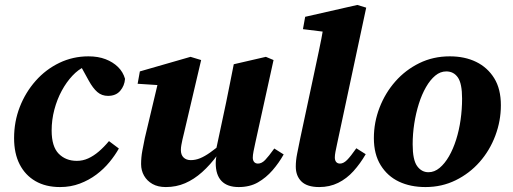

<svg xmlns="http://www.w3.org/2000/svg" viewBox="-20 -742 2076 777"><path d="M223 15Q165 15 123.5 -9Q82 -33 59.5 -77Q37 -121 37 -183Q37 -250 60 -309Q83 -368 124 -414.5Q165 -461 220 -487.5Q275 -514 338 -514Q377 -514 407 -502.5Q437 -491 457.5 -471Q478 -451 486 -423Q484 -395 466.5 -374.5Q449 -354 417 -354Q392 -354 374 -369.5Q356 -385 339 -416L301 -485H355V-472H322Q297 -461 273 -435.5Q249 -410 230 -375Q211 -340 200 -298.5Q189 -257 189 -214Q189 -149 217.5 -120Q246 -91 291 -91Q315 -91 337 -101Q359 -111 380 -129Q401 -147 421 -171L461 -141Q446 -114 423 -86Q400 -58 370 -35.5Q340 -13 303 1Q266 15 223 15Z M651 15Q619 15 597 2.5Q575 -10 563 -31Q551 -52 551 -78Q551 -105 556 -132Q561 -159 566 -183L624 -427L660 -395L537 -403L546 -453L751 -512L794 -499L725 -205Q721 -190 718.5 -178Q716 -166 714 -155.5Q712 -145 712 -135Q712 -115 723 -104.5Q734 -94 752 -94Q771 -94 789.5 -101.5Q808 -109 830 -124.5Q852 -140 879 -163L888 -116H861Q831 -75 798 -45.5Q765 -16 729 -0.5Q693 15 651 15ZM946 15Q900 15 876.5 -9.5Q853 -34 853 -82Q853 -92 854.5 -102.5Q856 -113 859 -125H852L895 -327Q903 -366 910.5 -404Q918 -442 926 -482L1056 -512L1087 -499L1013 -163Q1009 -145 1006 -129.5Q1003 -114 1003 -104Q1003 -93 1008.5 -86.5Q1014 -80 1024 -80Q1039 -80 1053 -94.5Q1067 -109 1090 -141L1128 -117Q1109 -83 1083 -53Q1057 -23 1024 -4Q991 15 946 15Z M1272 15Q1223 15 1200 -7.5Q1177 -30 1177 -68Q1177 -93 1182.5 -120Q1188 -147 1195 -182L1248 -430Q1259 -483 1270 -533.5Q1281 -584 1290 -638L1344 -607L1206 -624L1215 -674L1426 -722L1462 -711L1344 -159Q1340 -141 1337.5 -127.5Q1335 -114 1335 -105Q1335 -93 1340.5 -86.5Q1346 -80 1356 -80Q1370 -80 1384.5 -94.5Q1399 -109 1422 -142L1460 -118Q1438 -80 1410.5 -49.5Q1383 -19 1348.5 -2Q1314 15 1272 15Z M1702 15Q1641 15 1594.5 -7Q1548 -29 1520.5 -73.5Q1493 -118 1493 -183Q1493 -247 1516 -306.5Q1539 -366 1580 -412.5Q1621 -459 1677 -486.5Q1733 -514 1800 -514Q1861 -514 1907 -491.5Q1953 -469 1980 -425.5Q2007 -382 2007 -316Q2007 -253 1984.5 -193Q1962 -133 1921 -86.5Q1880 -40 1824 -12.5Q1768 15 1702 15ZM1714 -45Q1738 -45 1759 -62.5Q1780 -80 1797 -109.5Q1814 -139 1826 -177Q1838 -215 1844 -257.5Q1850 -300 1850 -343Q1850 -404 1833 -428.5Q1816 -453 1786 -453Q1762 -453 1741.5 -436Q1721 -419 1704 -389.5Q1687 -360 1675 -322Q1663 -284 1656.5 -242Q1650 -200 1650 -158Q1650 -95 1668 -70Q1686 -45 1714 -45Z"/></svg>

Font: Source Serif 4
Style: Bold Italic
Weight: 700
Italic angle: -12°
Designer: Frank Grießhammer
Foundry: Adobe Systems Incorporated
Version: Version 4.004;hotconv 1.0.116;makeotfexe 2.5.65601